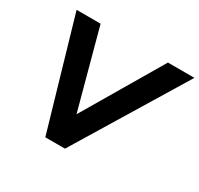

<svg xmlns="http://www.w3.org/2000/svg" viewBox="-149 -889 1115 1074"><g transform="rotate(30 408.5 -352.5)"><path d="M261 0 56 -705H211L363 -142H314L646 -705H817L388 0Z"/></g></svg>

Font: Nunito Sans 12pt ExtraLight 12pt ExtraBold
Style: Italic
Weight: 800
Italic angle: -9°
Version: Version 3.101;gftools[0.9.27]